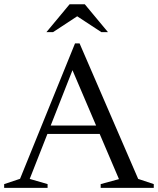

<svg xmlns="http://www.w3.org/2000/svg" viewBox="-28 -904 760 924"><path d="M174.5 -259.5V-300H512.5V-259.5ZM637 -43 712 -18V0H456.5V-18L544.5 -42L307 -598.5H333.5L115 -43L201 -18V0H-8V-18L68.5 -43.5L333 -695H355ZM333 -832.5H354L227.5 -749.5H195.5L307 -883.5H380L491.5 -749.5H459.5Z"/></svg>

Font: Newsreader 36pt
Style: Regular
Weight: 400
Designer: Hugues Gentile
Foundry: Production Type
Version: Version 1.003